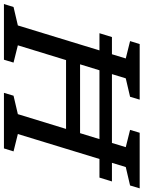

<svg xmlns="http://www.w3.org/2000/svg" viewBox="86 -854 747 1000"><g transform="rotate(90 460.0 -353.5)"><path d="M132.5 -497.5 152.5 -562.5H242L264 -634.5L173.5 -657L189 -707H478.5L463.5 -657L367.5 -634.5L345.5 -562.5H704L726 -634.5L636 -657L651 -707H940.5L925.5 -657L829.5 -634.5L807.5 -562.5H904.5L884.5 -497.5H787.5L657.5 -72.5L748 -50L732.5 0H443L458 -50L554 -72.5L631 -323.5H272.5L195.5 -72.5L285.5 -50L270.5 0H-19.5L-4 -50L92 -72.5L222 -497.5ZM294.5 -396.5H653L684 -497.5H325.5Z"/></g></svg>

Font: Newsreader Caption
Style: Italic
Weight: 400
Italic angle: -17°
Designer: Hugues Gentile
Foundry: Production Type
Version: Version 1.001